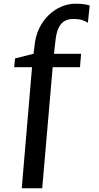

<svg xmlns="http://www.w3.org/2000/svg" viewBox="-20 -843 535 1037"><path d="M97.5 174 153 -480H56.5L61.5 -527.5L161 -552.5L166 -590.5Q170.5 -645.5 191.2 -688.8Q212 -732 243.5 -762Q275 -792 312.2 -807.5Q349.5 -823 387.5 -823Q420 -823 439.2 -819.5Q458.5 -816 464.5 -813L454.5 -719.5Q447.5 -726 428.2 -733.2Q409 -740.5 374 -740.5Q349.5 -740.5 329.8 -730Q310 -719.5 296.8 -692.8Q283.5 -666 279 -618.5L271.5 -552.5H418L412 -480H264.5L208 174Z"/></svg>

Font: Merriweather 28pt SemiBold
Style: Regular
Weight: 600
Version: Version 2.100